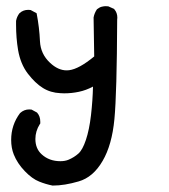

<svg xmlns="http://www.w3.org/2000/svg" viewBox="-20 -278 540 612"><path d="M15.6 168Q15.6 120.1 43.9 82.5Q56.6 70.8 73.2 70.8Q76.2 70.8 80.6 71.3L97.7 80.6L98.6 81.5Q108.4 92.8 108.4 109.9Q108.4 111.8 108.4 115.7L106.9 117.7Q92.8 140.1 92.8 165Q92.8 195.8 112.8 213.9Q136.7 235.8 172.4 235.8Q187.5 235.8 198.7 231Q216.3 223.6 230 211.4Q243.2 199.7 253.9 167.7Q264.6 135.7 270 89.4Q275.4 43 276.4 -2Q254.4 9.8 231.4 14.6Q208.5 19.5 184.6 19.5Q178.7 19.5 172.4 19Q141.1 17.6 116.7 2.4Q92.3 -12.7 68.8 -43.2Q45.4 -73.7 37.6 -118.7Q31.2 -157.2 31.2 -199.2Q31.2 -210 31.2 -211.4Q33.7 -225.1 42 -235.8Q53.7 -246.6 69.8 -246.6Q72.8 -246.6 77.6 -246.1L96.7 -235.8Q105.5 -190.4 107.4 -146.5Q109.4 -106 139.2 -78.1Q165 -53.7 192.4 -53.7Q196.3 -53.7 200.2 -54.2Q231.9 -58.1 280.3 -98.1L278.3 -222.2Q280.8 -236.3 289.1 -248.5Q297.4 -254.9 304.4 -256.6Q311.5 -258.3 316.2 -258.3Q320.8 -258.3 325.2 -257.8L343.8 -249.5L344.7 -248Q354 -237.3 354 -221.7Q354 -218.8 353.5 -215.3Q352.5 20 344.7 101.6Q336.9 184.1 307.1 234.9Q276.9 287.1 230.5 300.3Q185.5 313.5 148.4 313.5H147.5Q125.5 309.1 105 300.8Q82.5 292 58.8 267.3Q35.2 242.7 23.9 214.4Q15.6 193.4 15.6 168Z"/></svg>

Font: Bakudai
Style: Bold
Weight: 700
Version: Version 1.48